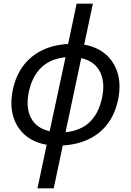

<svg xmlns="http://www.w3.org/2000/svg" viewBox="-20 -780 710 1040"><path d="M183 240 233 4Q162 -8 115 -49Q68 -90 50.5 -153.5Q33 -217 50 -296Q74 -408 151.5 -471.5Q229 -535 349 -542L395 -760H483L436 -538Q507 -526 554 -484.5Q601 -443 618.5 -379.5Q636 -316 619 -237Q595 -125 517.5 -62Q440 1 320 8L271 240ZM137 -286Q118 -199 147.5 -142Q177 -85 249 -69L335 -470Q175 -454 137 -286ZM532 -247Q551 -334 521.5 -391.5Q492 -449 420 -465L335 -64Q495 -79 532 -247Z"/></svg>

Font: Noto Sans
Style: Italic
Weight: 400
Italic angle: -12°
Designer: Monotype Design Team
Foundry: Monotype Imaging Inc.
Version: Version 2.013; ttfautohint (v1.8.4.7-5d5b)